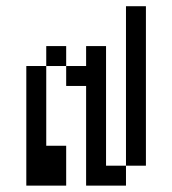

<svg xmlns="http://www.w3.org/2000/svg" viewBox="-20 -582 540 602"><path d="M437.5 -62.5H375V-562.5H437.5ZM62.5 -375H125V-125H187.5V0H62.5ZM125 -437.5H187.5V-375H125ZM187.5 -375H250V-437.5H312.5V-62.5H375V0H250V-312.5H187.5Z"/></svg>

Font: 寒蝉点阵体 16px
Style: Regular
Weight: 400
Designer: Designed by Warren2060
Foundry: ChillType
Version: Version 1.000